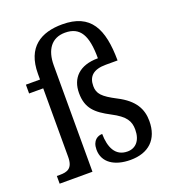

<svg xmlns="http://www.w3.org/2000/svg" viewBox="-140 -868 881 984"><g transform="rotate(-20 301.0 -376.5)"><path d="M404 10C502 10 562 -44 562 -145C562 -209 535 -264 447 -309C374 -347 353 -369 353 -411C353 -463 382 -492 451 -492H515C514 -666 466 -763 311 -763C196 -763 108 -713 108 -567V-536H31V-488H108V-114C108 -51 77 -42 36 -42H20V0H199V-580C199 -664 236 -718 310 -718C393 -718 424 -661 424 -537C322 -537 272 -483 272 -402C272 -319 313 -283 389 -243C462 -205 479 -174 479 -128C479 -68 448 -36 404 -36C337 -36 313 -93 312 -165C289 -165 257 -151 257 -99C257 -29 317 10 404 10Z"/></g></svg>

Font: Noto Serif Devanagari SemiCondensed
Style: Regular
Weight: 400
Width: 4
Designer: Universal Thirst, Indian Type Foundry and the Monotype Design Team
Foundry: Monotype Imaging Inc.
Version: Version 2.004